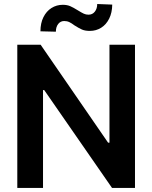

<svg xmlns="http://www.w3.org/2000/svg" viewBox="-20 -928 752 948"><path d="M646.5 0H533.2L198.2 -483.4H192.4V0H65.4V-707H180.7L513.7 -223.6H520.5V-707H646.5ZM290 -904.3Q311 -904.3 326.4 -897.7Q341.8 -891.1 364.3 -877Q383.3 -865.2 393.8 -860.4Q404.3 -855.5 417 -855.5Q436.5 -855.5 448.2 -870.4Q460 -885.3 460 -908.2L534.2 -905.3Q533.7 -865.2 519 -835.9Q504.4 -806.6 479.5 -791Q454.6 -775.4 423.8 -775.4Q399.9 -775.4 384.5 -782.2Q369.1 -789.1 347.7 -802.7Q333.5 -813.5 322.3 -818.8Q311 -824.2 296.9 -824.2Q278.8 -824.2 267.3 -809.6Q255.9 -794.9 255.9 -771.5L179.7 -773.4Q179.7 -813.5 194.3 -843Q209 -872.6 234.1 -888.4Q259.3 -904.3 290 -904.3Z"/></svg>

Font: WEMIX Pretendard SemiBold
Style: Regular
Weight: 600
Designer: Base glyphs from Inter by Rasmus Andersson; Hangeul glyphs from Noto Sans CJK(Source Han Sans) by Jang Soo-young and Kan
Foundry: Kil Hyung-jin
Version: Version 1.000